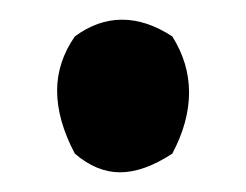

<svg xmlns="http://www.w3.org/2000/svg" viewBox="-20 -410 250 195"><path d="M38 -318Q38 -347 56 -373Q79 -390 104 -390Q129 -390 155 -373Q172 -346 172 -316Q172 -286 155 -254Q126 -235 102 -235Q78 -235 56 -254Q38 -288 38 -318Z"/></svg>

Font: Gorditas
Style: Bold
Weight: 700
Designer: Gustavo Dipre (gbrenda1987@gmail.com)
Foundry: Gustavo Dipre (gbrenda1987@gmail.com)
Version: Version 001.001